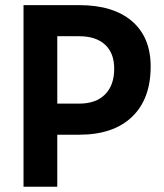

<svg xmlns="http://www.w3.org/2000/svg" viewBox="-20 -713 626 733"><path d="M69.8 0V-693.4H282.2Q412.6 -693.4 483.9 -632.1Q555.2 -570.8 555.2 -459Q555.2 -335 483.9 -266.8Q412.6 -198.7 282.2 -198.7H198.7V0ZM198.7 -317.4H282.2Q346.2 -317.4 381.1 -352.5Q416 -387.7 416 -450.7Q416 -510.3 381.1 -542.5Q346.2 -574.7 282.2 -574.7H198.7Z"/></svg>

Font: Cascadia Code PL
Style: Bold
Weight: 700
Monospace: yes
Designer: Aaron Bell
Foundry: Saja Typeworks
Version: Version 2404.023; ttfautohint (v1.8.4)